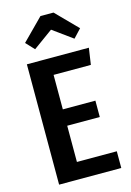

<svg xmlns="http://www.w3.org/2000/svg" viewBox="-137 -998 729 1065"><g transform="rotate(-15 227.5 -465.0)"><path d="M131 -760 244 -842 357 -760 402 -808 282 -930H207L86 -808ZM421 -691H65V0H422V-96H193V-304H380V-398H193V-596H407Z"/></g></svg>

Font: Fira Sans Condensed Medium
Style: Regular
Weight: 500
Width: 3
Designer: Carrois Corporate & Edenspiekermann AG
Foundry: Carrois Corporate GbR & Edenspiekermann AG
Version: Version 4.202;PS 004.202;hotconv 1.0.88;makeotf.lib2.5.64775